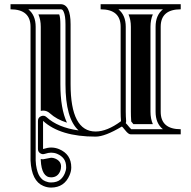

<svg xmlns="http://www.w3.org/2000/svg" viewBox="-20 -629 895 899"><path d="M189 91.6Q177.5 95.2 167.6 88.1Q157.7 81.1 157.7 68.8V-63Q157.7 -78.6 172 -84.8Q186.3 -91.1 197.8 -80.6Q251 -31.7 347.9 -18.3Q286.6 -74.2 286.6 -234.9V-515.6Q286.6 -555.4 278.1 -574Q276.1 -578.1 274.4 -580.6Q272.7 -583 270.4 -584Q268.1 -585 267.2 -585.1Q266.4 -585.2 263.7 -585.4H112.5Q147 -557.9 147 -503.4V122.6Q147.9 143.8 151.9 160.5Q155.8 177.2 160.3 187Q164.8 196.8 171.3 204.1Q177.7 211.4 182.3 214.4Q186.8 217.3 192.4 219.7Q206.3 225.6 219.2 225.3Q233.2 225.3 244.1 221.8Q255.1 218.3 262.7 211.8Q270.3 205.3 275.1 198.1Q280 190.9 283.9 181.6Q289.8 167.5 289.8 154.8Q289.8 130.4 279.1 115.2Q268.3 100.1 247.1 91.1Q233.9 85.7 219.2 85.7Q207.3 85.7 189 91.6ZM534.4 -585.4Q568.8 -557.9 568.8 -503.4V-106Q568.8 -83.5 570.6 -63.5Q571 -57.6 568.8 -52.5Q573.5 -48.3 585.9 -33Q591.1 -26.6 594.5 -23.9H742.9Q708.5 -51.5 708.5 -106V-503.4Q708.5 -557.9 742.9 -585.4ZM181.6 68.8Q203.6 61.8 219.2 61.8Q238.8 61.8 256.3 69.1Q313.7 93 313.7 154.8Q313.7 172.4 305.9 190.9Q281.5 249 219.2 249.3Q200.9 249.3 183.1 241.7Q127.9 219 123 123V-503.4Q123 -585.4 29.3 -585.4V-609.4H263.7Q310.5 -609.4 310.5 -515.6V-234.9Q310.5 -13.2 427.7 -13.2Q481.4 -13.2 546.6 -61.5Q544.9 -82.5 544.9 -106V-503.4Q544.9 -585.4 451.2 -585.4V-609.4H826.2V-585.4Q732.4 -585.4 732.4 -503.4V-106Q732.4 -23.9 826.2 -23.9V0H591.8Q581.3 0 567 -18.2Q552.7 -36.4 550.3 -36.4Q471.7 10.7 427.7 10.7Q262 10.7 181.6 -63ZM219.2 109.6Q229.2 109.6 238 113.3Q265.9 125 265.9 150.4Q265.9 162.6 261.7 172.4Q249.8 201.4 219.2 201.4H219Q175 201.4 170.9 121.8V115.7Q176.3 116.9 181.2 116.9ZM257.3 -561.5Q262.7 -547.1 262.7 -515.6V-234.9Q262.7 -120.4 293.5 -54.7Q245.1 -69.8 214.1 -98.1Q200 -111.1 182.4 -111.1Q176.5 -111.1 170.9 -109.6V-503.4Q170.9 -536.1 159.9 -561.5ZM581.8 -561.5H695.6Q684.6 -536.1 684.6 -503.4V-106Q684.6 -73.2 695.6 -47.9H604.5L594.5 -60.1V-61.3Q594.5 -63.2 594.2 -65.4Q592.8 -84.5 592.8 -106V-503.4Q592.8 -536.1 581.8 -561.5Z"/></svg>

Font: itsadzokeS01
Style: Regular
Weight: 600
Width: 6
Version: Version 0.46